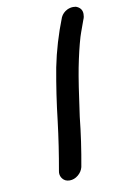

<svg xmlns="http://www.w3.org/2000/svg" viewBox="-84 -762 505 828"><g transform="rotate(-10 168.0 -348.0)"><path d="M153 19Q133 19 122 5Q113 -6 113 -21Q113 -25 114 -29Q133 -135 146 -242Q159 -357 180 -471Q201 -576 242 -680Q251 -699 271 -709Q284 -715 297 -715L309 -714Q336 -704 336 -678Q336 -672 335 -666Q334 -660 331 -653.5Q328 -647 312 -601L306 -583Q290 -529 275 -453Q263 -391 243 -244Q232 -137 212 -29Q207 -9 190 5Q173 19 153 19Z"/></g></svg>

Font: Bad Comic
Style: Italic
Weight: 400
Italic angle: -11°
Designer: GGBotNet
Foundry: GGBotNet
Version: 0.95